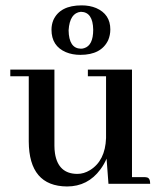

<svg xmlns="http://www.w3.org/2000/svg" viewBox="-20 -671 592 701"><path d="M503.9 -24.4H461.9V-417H300.8V-392.6H367.2V-167Q364.3 -84 308.6 -49.8Q286.1 -36.1 262.7 -36.1Q192.4 -36.1 180.7 -111.3Q178.7 -125 178.7 -138.7V-417H17.6V-392.6H85V-154.3Q85.9 8.8 224.6 9.8Q300.8 9.8 346.7 -52.7Q360.4 -71.3 369.1 -91.8L376 0H528.3Q528.3 -21.5 515.6 -23.4Q510.7 -24.4 503.9 -24.4ZM230.5 -560.5Q234.4 -624 275.4 -627.9Q319.3 -627 320.3 -562.5Q320.3 -504.9 287.1 -495.1Q281.2 -493.2 275.4 -493.2Q231.4 -494.1 230.5 -560.5ZM278.3 -651.4Q199.2 -651.4 174.8 -597.7Q168 -581.1 168 -562.5Q168 -502.9 220.7 -480.5Q244.1 -470.7 273.4 -470.7Q349.6 -470.7 375 -524.4Q382.8 -543 382.8 -563.5Q382.8 -619.1 331.1 -641.6Q307.6 -651.4 278.3 -651.4Z"/></svg>

Font: Abhaya Libre SemiBold
Style: Regular
Weight: 600
Designer: Pushpananda Ekanayake, Sol Matas, Pathum Egodawatta
Foundry: Mooniak
Version: Version 1.050 ; ttfautohint (v1.6)